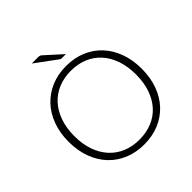

<svg xmlns="http://www.w3.org/2000/svg" viewBox="-227 -1065 1252 1252"><g transform="rotate(-45 399.0 -439.0)"><path d="M736 -354Q736 -272 711.5 -205.2Q687 -138.5 642.5 -91.2Q598 -44 536 -18.2Q474 7.5 398.5 7.5Q324 7.5 262 -18.2Q200 -44 155.5 -91.2Q111 -138.5 86.2 -205.2Q61.5 -272 61.5 -354Q61.5 -435.5 86.2 -502.2Q111 -569 155.5 -616.2Q200 -663.5 262 -689.5Q324 -715.5 398.5 -715.5Q474 -715.5 536 -689.8Q598 -664 642.5 -616.5Q687 -569 711.5 -502.2Q736 -435.5 736 -354ZM683 -354Q683 -428 662.5 -487Q642 -546 604.8 -587Q567.5 -628 515 -649.8Q462.5 -671.5 398.5 -671.5Q335.5 -671.5 283.2 -649.8Q231 -628 193.2 -587Q155.5 -546 134.8 -487Q114 -428 114 -354Q114 -279.5 134.8 -220.8Q155.5 -162 193.2 -121Q231 -80 283.2 -58.5Q335.5 -37 398.5 -37Q462.5 -37 515 -58.5Q567.5 -80 604.8 -121Q642 -162 662.5 -220.8Q683 -279.5 683 -354ZM309 -885Q321 -885 326.8 -882.8Q332.5 -880.5 339.5 -874L453.5 -771H418Q412 -771 408 -772Q404 -773 399 -777L252.5 -885Z"/></g></svg>

Font: Lato TR Light
Style: Regular
Weight: 300
Designer: Lukasz Dziedzic
Foundry: Lukasz Dziedzic
Version: Version 1.104 2013